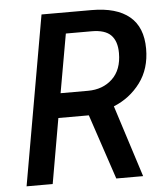

<svg xmlns="http://www.w3.org/2000/svg" viewBox="-51 -746 683 791"><g transform="rotate(-5 290.5 -350.0)"><path d="M150 -700H357Q460 -700 513.5 -655.5Q567 -611 567 -522Q567 -439 524 -381.5Q481 -324 414 -297L509 0H398L308 -269H182L135 0H27ZM313 -370Q375 -370 414.5 -407.5Q454 -445 454 -514Q454 -563 429.5 -588Q405 -613 350 -613H243L200 -370Z"/></g></svg>

Font: Cabin Medium
Style: Italic
Weight: 500
Italic angle: -7°
Designer: Pablo Impallari
Foundry: Pablo Impallari. http://www.impallari.com Igino Marini. http://www.ikern.com
Version: Version 2.200